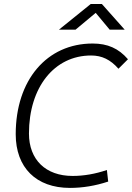

<svg xmlns="http://www.w3.org/2000/svg" viewBox="-20 -918 652 948"><path d="M325.2 9.8C387.7 9.8 450.7 -0.5 514.2 -21.5L507.8 -78.6C450.2 -59.1 394 -49.3 338.4 -49.3C205.6 -49.3 123 -129.4 123 -258.8C123 -486.8 248 -644 429.7 -644C483.4 -644 525.4 -623.5 564.9 -578.6L611.8 -625.5C565.4 -679.2 511.2 -703.1 437.5 -703.1C210.9 -703.1 57.6 -522.5 57.6 -255.4C57.6 -90.3 158.7 9.8 325.2 9.8ZM271 -771.5H353L452.6 -854.5L521.5 -771.5H595.7L482.9 -898.4H428.2Z"/></svg>

Font: Cascadia Mono PL Light
Style: Italic
Weight: 300
Italic angle: -10°
Monospace: yes
Designer: Aaron Bell
Foundry: Saja Typeworks
Version: Version 2404.023